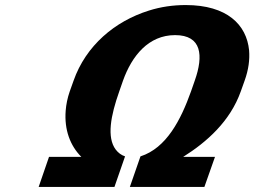

<svg xmlns="http://www.w3.org/2000/svg" viewBox="-20 -740 1007 760"><path d="M933 -378 948 -420C964 -464 969 -504 966 -541C956 -642 879 -720 715 -720C665 -720 616 -713 569 -698C435 -656 320 -560 271 -420L256 -378C247 -352 242 -327 240 -302C234 -226 258 -163 302 -119H174L133 0H433L475 -121C460 -126 448 -135 438 -148C402 -196 418 -282 452 -378L467 -421C502 -519 568 -601 673 -601C779 -601 786 -520 751 -421L736 -378C696 -266 639 -154 536 -121L494 0H789L831 -119H705C799 -178 891 -260 933 -378Z"/></svg>

Font: Asimov
Style: XWidIt
Weight: 500
Designer: Google
Version: Version 2.000980; 2014